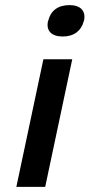

<svg xmlns="http://www.w3.org/2000/svg" viewBox="-20 -732 351 752"><path d="M150 -500 44 0H157L263 -500ZM168 -649C160 -612 181 -589 226 -589C271 -589 299 -613 308 -649L309 -651C317 -688 297 -712 252 -712C206 -712 178 -689 169 -651Z"/></svg>

Font: LT Wave Medium
Style: Italic
Weight: 500
Designer: Daniel Lyons
Version: Version 2.5 (Glyphs App)